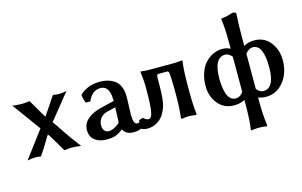

<svg xmlns="http://www.w3.org/2000/svg" viewBox="-108 -978 2361 1499"><g transform="rotate(-15 1072.5 -229.0)"><path d="M171.9 -208 5.9 -436Q51.8 -430.2 82 -430.2Q100.1 -430.2 145 -435.1L176.8 -380.9Q211.4 -318.8 232.9 -286.1Q236.8 -291.5 293 -375Q320.3 -417.5 333 -435.1Q363.3 -430.2 378.9 -430.2Q402.3 -430.2 442.9 -437L275.9 -230Q279.8 -224.6 296.4 -201.7Q313 -178.7 320.8 -166H319.8Q382.3 -72.3 442.9 5.9Q401.4 0 368.2 0Q346.2 0 308.1 4.9Q301.8 -4.9 289.6 -26.4Q277.3 -47.9 271 -58.1Q247.6 -99.6 215.8 -147.9Q200.2 -125.5 167 -68.8Q161.1 -59.6 144.5 -33.9Q127.9 -8.3 119.1 4.9Q90.8 0 77.1 0Q52.7 0 9.8 7.8Z M777.8 -215.8 712.4 -200.2Q672.9 -190.4 653.8 -164.8Q634.8 -139.2 634.8 -106.9Q634.8 -82.5 647.2 -65.7Q659.7 -48.8 684.6 -48.8Q719.7 -48.8 766.6 -86.9Q774.4 -92.8 774.4 -107.9ZM868.7 9.8Q806.2 9.8 783.7 -36.1Q750.5 -9.8 722.4 0Q694.3 9.8 649.4 9.8Q592.3 9.8 555.4 -18.3Q518.6 -46.4 518.6 -101.1Q518.6 -152.8 560.5 -189Q602.5 -225.1 675.8 -242.2L783.7 -268.1H781.7Q778.8 -268.1 778.8 -274.9Q778.8 -391.1 703.6 -391.1Q682.6 -391.1 664.8 -383.1Q647 -375 634.8 -361.8Q622.6 -348.6 615 -335.9Q607.4 -323.2 602.5 -310.1L566.4 -311Q550.8 -341.8 548.8 -377Q569.8 -401.4 612.1 -420.7Q654.3 -439.9 709.5 -439.9Q735.8 -439.9 759 -436Q782.2 -432.1 806.2 -420.9Q830.1 -409.7 847.2 -392.1Q864.3 -374.5 875 -344.7Q885.7 -314.9 885.7 -275.9Q885.7 -252.9 884.8 -231Q884.3 -214.4 882.8 -175.8Q881.3 -137.2 881.3 -127.9Q881.3 -49.8 912.6 -49.8Q922.4 -49.8 951.7 -61L961.4 -25.9Q926.8 9.8 868.7 9.8Z M1315.4 0Q1290 0 1254.4 5.9L1252.4 -5.9Q1261.7 -78.1 1261.7 -181.2V-249Q1261.7 -279.8 1259.5 -322.3Q1257.3 -364.7 1254.4 -370.1H1255.4Q1250 -380.9 1242.7 -380.9H1175.8Q1163.1 -380.9 1159.9 -373.8Q1156.7 -366.7 1156.7 -347.2V-304.2Q1156.7 -232.4 1151.9 -187.7Q1147 -143.1 1138.9 -119.4Q1130.9 -95.7 1114.7 -67.9Q1094.7 -33.2 1059.1 -11.7Q1023.4 9.8 980.5 9.8Q946.3 9.8 926.8 -3.9L925.8 -6.8Q927.2 -36.6 932.6 -70.8L964.4 -81.1Q987.8 -59.1 1005.4 -59.1Q1032.2 -59.1 1040.8 -113.5Q1049.3 -168 1049.3 -280.8V-316.9Q1049.3 -356.9 1042.5 -408.2Q1042 -410.2 1041.5 -415.8Q1041 -421.4 1040.5 -423.8L1041.5 -435.1Q1078.1 -430.2 1111.3 -430.2H1312.5Q1325.7 -430.2 1342 -431.6Q1358.4 -433.1 1368.2 -434.6L1377.4 -436L1378.4 -423.8Q1368.7 -357.4 1368.7 -230V-181.2Q1368.7 -78.1 1377.4 -5.9L1375.5 5.9Q1341.3 0 1315.4 0Z M1702.1 -439.9Q1741.2 -439.9 1767.1 -423.8V-476.1Q1767.1 -596.7 1756.3 -664.1L1757.3 -670.9Q1808.6 -675.3 1851.1 -691.9Q1881.3 -691.9 1881.3 -676.8Q1875.5 -606 1875.5 -493.2V-417Q1907.7 -439.9 1961.4 -439.9Q2041 -439.9 2089.1 -379.6Q2137.2 -319.3 2137.2 -232.9Q2137.2 -130.4 2080.8 -60.3Q2024.4 9.8 1938.5 9.8Q1901.4 9.8 1875.5 -2V26.9Q1875.5 137.7 1887.2 222.2L1885.3 233.9Q1852.1 228 1821.3 228Q1806.6 228 1790.3 229.5Q1773.9 231 1765.1 232.4L1756.3 233.9V222.2Q1767.1 148.9 1767.1 25.9V-11.2Q1731.4 9.8 1679.2 9.8Q1599.6 9.8 1551 -49.6Q1502.4 -108.9 1502.4 -192.9Q1502.4 -251 1519.3 -298.8Q1536.1 -346.7 1564.5 -377Q1592.8 -407.2 1628.2 -423.6Q1663.6 -439.9 1702.1 -439.9ZM1707.5 -39.1Q1724.1 -39.1 1741 -49.6Q1757.8 -60.1 1769.5 -80.1L1767.1 -77.1V-358.9L1770.5 -356Q1742.7 -391.1 1713.4 -391.1Q1621.1 -391.1 1621.1 -220.2Q1621.1 -186.5 1624.8 -157.5Q1628.4 -128.4 1637.2 -100.1Q1646 -71.8 1664.1 -55.4Q1682.1 -39.1 1707.5 -39.1ZM1935.1 -391.1Q1921.4 -391.1 1905 -381.8Q1888.7 -372.6 1875.5 -354V-70.8Q1898.4 -39.1 1929.2 -39.1Q2020.5 -39.1 2020.5 -208Q2020.5 -391.1 1935.1 -391.1Z"/></g></svg>

Font: Linear Smooth
Style: Bold
Weight: 700
Designer: Philipp H. Poll, Flanker
Foundry: Philipp H. Poll, reworked by Flanker
Version: Version 1.061 | FøM Fix